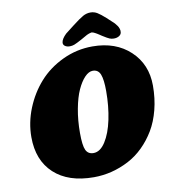

<svg xmlns="http://www.w3.org/2000/svg" viewBox="-100 -1007 995 1119"><g transform="rotate(-10 398.0 -447.5)"><path d="M432.6 -776.4Q399.4 -758.3 386.2 -753.4Q373 -748.5 359.4 -748.5Q341.3 -748.5 330.3 -756.6Q319.3 -764.6 320.8 -777.8Q323.2 -798.8 350.6 -825.2L400.9 -864.3Q444.3 -897.9 465.8 -909.9Q487.3 -921.9 510.7 -921.9Q532.2 -921.9 550.5 -910.9Q568.8 -899.9 597.7 -874L640.6 -834Q649.9 -822.8 654.5 -816.2Q659.2 -809.6 662.8 -799.1Q666.5 -788.6 665 -777.8Q663.6 -764.6 650.9 -756.6Q638.2 -748.5 619.6 -748.5Q606.4 -748.5 594.7 -753.2Q583 -757.8 553.7 -776.4Q549.3 -779.3 540.5 -785.2Q531.7 -791 527.8 -793.2Q523.9 -795.4 517.8 -798.8Q511.7 -802.2 506.8 -804Q502 -805.7 496.6 -806.2Q489.7 -805.2 481.7 -802.2Q473.6 -799.3 469 -796.9Q464.4 -794.4 451.2 -786.9Q438 -779.3 432.6 -776.4ZM45.9 -265.6Q45.9 -351.6 79.3 -434.6Q112.8 -517.6 169.9 -581.8Q227.1 -646 310.5 -685.5Q394 -725.1 487.8 -725.1Q625 -725.1 710.4 -645.3Q795.9 -565.4 795.9 -439Q795.9 -363.3 778.8 -296.6Q761.7 -230 731.4 -179.4Q701.2 -128.9 660.6 -89.1Q620.1 -49.3 571.8 -24.2Q523.4 1 471.2 14.2Q418.9 27.3 365.2 27.3Q214.4 27.3 130.1 -50.5Q45.9 -128.4 45.9 -265.6ZM387.2 -111.8Q426.8 -111.8 458 -160.4Q489.3 -209 505.6 -286.9Q522 -364.7 522 -455.6Q522 -522.5 509.8 -553.7Q497.6 -585 465.3 -585Q441.4 -585 417.5 -560.1Q393.6 -535.2 373.8 -491.9Q354 -448.7 341.6 -382.6Q329.1 -316.4 329.1 -240.7Q329.1 -166.5 342 -139.2Q355 -111.8 387.2 -111.8Z"/></g></svg>

Font: Cooper* Black
Style: Italic
Weight: 900
Italic angle: -7°
Designer: Owen Earl
Foundry: indestructible type*
Version: Version 0.001